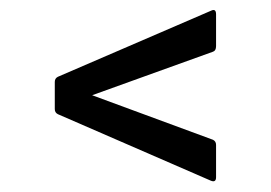

<svg xmlns="http://www.w3.org/2000/svg" viewBox="-20 -484 529 375"><path d="M392 -131 93 -261Q87 -264 87 -271V-324Q87 -331 93 -334L392 -463Q402 -468 402 -456V-394Q402 -385 396 -383L160 -298L396 -211Q402 -208 402 -201V-138Q402 -127 392 -131Z"/></svg>

Font: Sofia Sans Cond
Style: Regular
Weight: 400
Width: 3
Designer: Botio Nikoltchev, Ani Petrova
Foundry: lettersoup
Version: Version 4.100; ttfautohint (v1.8.3)